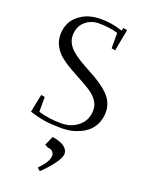

<svg xmlns="http://www.w3.org/2000/svg" viewBox="-183 -799 904 1190"><g transform="rotate(20 269.0 -204.0)"><path d="M58.1 -23.9 82 -143.1 106.9 -138.2V-41Q174.8 -20 257.8 -20Q325.7 -20 371.8 -59.8Q418 -99.6 418 -165Q418 -197.8 398.4 -225.6Q378.9 -253.4 347.9 -273.9Q316.9 -294.4 279.5 -314Q242.2 -333.5 204.6 -355Q167 -376.5 136 -400.6Q105 -424.8 85.4 -459.5Q65.9 -494.1 65.9 -536.1Q65.9 -616.2 123.8 -664.1Q181.6 -711.9 269 -711.9Q309.6 -711.9 341.1 -706.3Q372.6 -700.7 415 -688L418 -707L444.8 -702.1L418 -559.1L393.1 -564V-665Q339.8 -682.1 267.1 -682.1Q214.4 -682.1 176.8 -648.4Q139.2 -614.7 139.2 -556.2Q139.2 -530.3 151.4 -507.1Q163.6 -483.9 184.1 -465.6Q204.6 -447.3 231.4 -430.2Q258.3 -413.1 287.8 -397Q317.4 -380.9 346.7 -364.5Q376 -348.1 402.8 -328.9Q429.7 -309.6 450.2 -288.3Q470.7 -267.1 482.9 -239.3Q495.1 -211.4 495.1 -180.2Q495.1 -138.2 480 -104.7Q464.8 -71.3 441.7 -50.8Q418.5 -30.3 387.9 -16.6Q357.4 -2.9 328.9 2.4Q300.3 7.8 272 7.8Q208.5 7.8 163.6 1.5Q118.7 -4.9 58.1 -23.9ZM210.9 138.2 237.8 78.1Q245.1 78.1 260.5 81.8Q275.9 85.4 295.2 93Q314.5 100.6 328.6 116Q342.8 131.3 342.8 150.9Q342.8 176.8 309.3 221.7Q275.9 266.6 234.9 304.2L215.8 287.1Q274.9 228 274.9 189Q274.9 173.3 265.9 163.8Q256.8 154.3 248.5 152.1Q240.2 149.9 232.9 149.9Z"/></g></svg>

Font: Dehuti Alt
Style: Book
Weight: 400
Version: Version 1.2